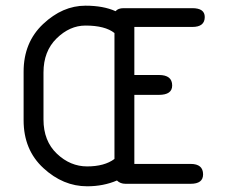

<svg xmlns="http://www.w3.org/2000/svg" viewBox="-20 -650 809 679"><path d="M388.7 -610.4Q397.5 -621.1 417 -621.1H660.2Q704.1 -621.1 704.1 -589.8Q704.1 -554.7 660.2 -554.7H455.1V-384.8H542Q588.9 -384.8 588.9 -347.7Q588.9 -314.5 542 -314.5H455.1V-70.3H654.3Q698.2 -70.3 698.2 -33.2Q698.2 0 654.3 0H423.8Q405.3 0 393.6 -11.7Q345.7 8.8 288.1 8.8Q203.1 8.8 133.3 -55.7Q63.5 -120.1 63.5 -224.6V-396.5Q63.5 -500 132.3 -564.9Q201.2 -629.9 282.2 -629.9Q345.7 -629.9 388.7 -610.4ZM288.1 -61.5Q349.6 -61.5 384.8 -87.9V-533.2Q351.6 -559.6 282.2 -559.6Q226.6 -559.6 180.2 -514.2Q133.8 -468.8 133.8 -393.6V-227.5Q133.8 -151.4 181.2 -106.4Q228.5 -61.5 288.1 -61.5Z"/></svg>

Font: Jura
Style: DemiBold
Weight: 600
Version: Version 2.4